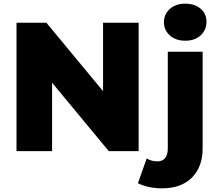

<svg xmlns="http://www.w3.org/2000/svg" viewBox="-20 -824 1186 1047"><path d="M70 0V-700H233L619 -234H542V-700H736V0H573L187 -466H264V0ZM864 203Q826 203 791.5 195.5Q757 188 732 175L780 40Q806 56 839 56Q864 56 879.5 39Q895 22 895 -15V-542H1085V-14Q1085 85 1027 144Q969 203 864 203ZM990 -602Q938 -602 906 -631Q874 -660 874 -703Q874 -746 906 -775Q938 -804 990 -804Q1042 -804 1074 -776.5Q1106 -749 1106 -706Q1106 -661 1074.5 -631.5Q1043 -602 990 -602Z"/></svg>

Font: Montserrat Thin ExtraBold
Style: Regular
Weight: 800
Version: Version 9.000